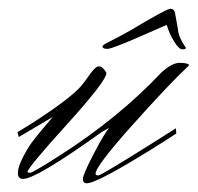

<svg xmlns="http://www.w3.org/2000/svg" viewBox="-20 -413 453 440"><path d="M330 -342Q238 -301 226.5 -301Q215 -301 215 -306V-307Q215 -310 231.5 -318Q248 -326 280 -344Q362 -393 370.5 -393Q379 -393 381 -383.5Q383 -374 385.5 -359Q388 -344 389 -338Q392 -324 405 -305L406 -303Q406 -300 398 -300Q390 -300 379 -318Q368 -336 362 -356ZM166 -216Q175 -227 187 -244Q199 -261 207 -261Q215 -261 224 -246Q224 -228 133.5 -128Q43 -28 43 -19Q43 -17 49 -17Q55 -17 119 -58Q253 -144 350 -247Q374 -269 392 -269Q393 -269 394 -269Q413 -268 413 -264L412 -262Q369 -222 284 -127Q199 -32 199 -15Q199 -11 205.5 -11Q212 -11 342 -93L383 -119L384 -107Q372 -99 353 -87Q204 7 179 7Q170 7 170 -3Q170 -13 194.5 -60Q219 -107 230 -120L214 -111Q63 -3 33 -3Q21 -3 21 -16.5Q21 -30 32 -51.5Q43 -73 52.5 -86Q62 -99 81 -121.5Q100 -144 101 -145L23 -99L20 -110L54 -131Q141 -187 166 -216Z"/></svg>

Font: Herr Von Muellerhoff
Style: Regular
Weight: 400
Version: Version 1.000